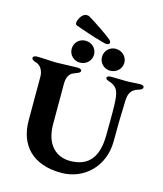

<svg xmlns="http://www.w3.org/2000/svg" viewBox="-142 -1093 1028 1211"><g transform="rotate(15 372.5 -487.5)"><path d="M440 -845C450 -845 459 -850 459 -858C459 -865 457 -870 444 -881C407 -910 336 -958 292 -984C286 -988 279 -989 272 -989C239 -989 220 -939 220 -926C220 -918 222 -912 230 -909C284 -890 346 -868 403 -853C414 -850 428 -845 440 -845ZM307 -688C349 -688 381 -720 381 -759C381 -800 349 -831 307 -831C267 -831 235 -800 235 -759C235 -720 267 -688 307 -688ZM504 -688C546 -688 579 -720 579 -759C579 -800 546 -831 504 -831C465 -831 433 -800 433 -759C433 -720 465 -688 504 -688ZM373 14C522 14 641 -99 642 -262C642 -350 643 -430 647 -531C649 -579 664 -606 709 -619C727 -624 736 -631 736 -640C736 -652 725 -655 710 -655C672 -655 657 -651 620 -651C589 -651 572 -653 524 -653C506 -653 494 -649 494 -639C494 -626 519 -622 534 -615C572 -596 585 -572 587 -483C589 -422 587 -344 587 -292C587 -145 528 -73 407 -73C318 -73 245 -134 245 -271V-533C245 -578 262 -601 282 -610C304 -620 329 -625 329 -639C329 -649 318 -654 302 -654C264 -654 205 -650 167 -650C128 -650 79 -655 37 -655C22 -655 11 -649 11 -640C11 -631 19 -624 39 -618C72 -609 90 -575 90 -538V-253C90 -93 185 14 373 14Z"/></g></svg>

Font: EB Garamond
Style: Bold
Weight: 700
Designer: Georg Duffner and Octavio Pardo
Foundry: Georg Duffner
Version: Version 1.000;PS 001.000;hotconv 1.0.88;makeotf.lib2.5.64775